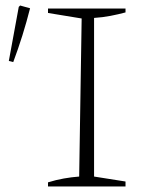

<svg xmlns="http://www.w3.org/2000/svg" viewBox="-20 -676 522 696"><path d="M154 0V-15Q183 -24 211.5 -29Q240 -34 267 -36L276 -609L154 -629V-645H435V-631Q409 -624 380.5 -618.5Q352 -613 321 -611V-36L435 -18V0ZM28 -451 12 -455 48 -651 53 -656 89 -646Q64 -547 28 -451Z"/></svg>

Font: Piazzolla SC ExtraLight
Style: Regular
Weight: 200
Designer: Juan Pablo del Peral
Foundry: Huerta Tipografica
Version: Version 1.330